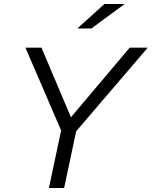

<svg xmlns="http://www.w3.org/2000/svg" viewBox="-20 -938 757 958"><path d="M224 0 285 -287 107 -700H187L334 -353L627 -700H717L360 -283L300 0ZM366 -796 501 -918H602L436 -796Z"/></svg>

Font: Red Hat Text
Style: Italic
Weight: 300
Italic angle: -12°
Designer: Pentagram, MCKL
Foundry: Pentagram, MCKL
Version: Version 1.023